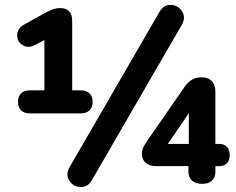

<svg xmlns="http://www.w3.org/2000/svg" viewBox="-20 -742 959 779"><path d="M53.2 -328.7Q53.2 -351 65.5 -363.2Q77.9 -375.4 101.1 -375.4H160.1V-604.9H206.4L124.8 -560.6Q94.7 -544.6 71.8 -558.8Q49 -573 49.8 -600.2Q50.6 -627.4 79.9 -643.6L163.5 -689.8Q181.3 -699.6 195.2 -704.4Q209 -709.2 224.8 -709.2Q248.1 -709.2 260.4 -696.1Q272.8 -683 272.8 -659.7V-375.4H307.2Q330.5 -375.4 343.2 -363.2Q355.9 -351 355.9 -328.7Q355.9 -306.5 343.2 -294.2Q330.5 -282 307.2 -282H101.1Q77.9 -282 65.5 -294.2Q53.2 -306.5 53.2 -328.7ZM262.9 -64.8 626.9 -693.7Q644.8 -723.8 674 -722.2Q703.3 -720.6 719.1 -695.4Q734.8 -670.3 717 -640.2L352.9 -11.3Q336.1 18 306.4 16.8Q276.7 15.6 260.9 -9.6Q245 -34.7 262.9 -64.8ZM744.6 -44.4V-67.9H612.8Q586.8 -67.9 571.1 -81.7Q555.5 -95.6 555.5 -117.2Q555.5 -131.5 561.2 -143.8Q566.9 -156.1 581.1 -176.3L729.2 -389.9Q755.1 -428.4 797.1 -428.4Q824.4 -428.4 839.1 -413.1Q853.9 -397.7 853.9 -369.5V-158.1H870.8Q888.6 -158.1 900.3 -146.3Q912 -134.4 912 -113.8Q912 -90.8 900.3 -79.3Q888.6 -67.9 870.8 -67.9H853.9V-44.4Q853.9 -22 839.6 -9Q825.4 4 800.1 4Q774.1 4 759.4 -9Q744.6 -22 744.6 -44.4ZM746.1 -312.8H766.6L648.8 -140.3V-158.1H746.1Z"/></svg>

Font: SN Pro Thin
Style: Regular
Weight: 200
Designer: Tobias Whetton
Foundry: Supernotes
Version: Version 1.003;Glyphs 3.3 (3324)